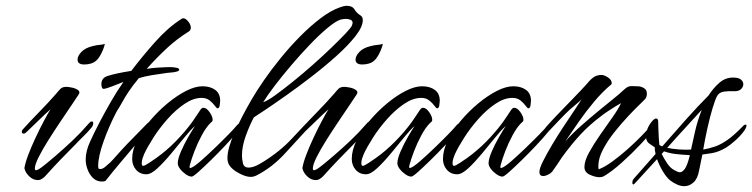

<svg xmlns="http://www.w3.org/2000/svg" viewBox="-20 -599 2590 661"><path d="M270 -377Q247 -377 247 -394Q247 -406 260 -420Q273 -434 298 -440Q313 -444 322.5 -444.5Q332 -445 341 -448Q337 -429 324.5 -407Q312 -385 292 -380Q282 -377 270 -377ZM110 21Q94 21 80.5 8Q67 -5 64 -20Q67 -39 77.5 -66.5Q88 -94 102 -124Q116 -154 130 -180.5Q144 -207 154 -223Q135 -206 113.5 -185Q92 -164 73 -146Q72 -145 68.5 -142Q65 -139 62 -139Q55 -139 55 -145Q55 -150 59 -154Q86 -184 115.5 -214Q145 -244 173 -276Q182 -287 188.5 -293.5Q195 -300 209 -300Q215 -300 227.5 -297.5Q240 -295 248.5 -289Q257 -283 251 -274Q244 -263 227 -238Q210 -213 188.5 -181Q167 -149 146.5 -116.5Q126 -84 113 -58Q100 -32 100 -19Q100 -13 104 -13Q110 -13 124.5 -24Q139 -35 153.5 -47.5Q168 -60 173 -64Q202 -89 230 -115.5Q258 -142 283 -171Q285 -173 288.5 -177Q292 -181 296 -181Q301 -181 301 -175Q301 -168 296 -161Q283 -145 267 -129.5Q251 -114 237 -99Q211 -73 186.5 -47.5Q162 -22 138 5Q133 11 125.5 16Q118 21 110 21Z M331 26Q313 26 300.5 14Q288 2 281.5 -15.5Q275 -33 275 -49Q275 -65 279 -80.5Q283 -96 290 -111Q303 -140 321.5 -175.5Q340 -211 361.5 -248.5Q383 -286 405 -317Q388 -310 365.5 -301.5Q343 -293 336 -293Q332 -294 330.5 -299Q329 -304 329 -309Q329 -330 349 -337Q380 -347 432 -355Q470 -405 514.5 -455Q559 -505 605 -534Q614 -540 625 -528.5Q636 -517 637 -505Q637 -494 629 -490Q589 -465 555 -433.5Q521 -402 485 -362Q505 -365 520 -366Q535 -367 539 -367Q542 -367 549 -367.5Q556 -368 564 -368Q576 -368 586.5 -366Q597 -364 597 -359Q597 -355 588.5 -352.5Q580 -350 570 -349.5Q560 -349 555 -348Q525 -344 501.5 -340Q478 -336 458 -330Q435 -302 422.5 -283Q410 -264 401.5 -248.5Q393 -233 381 -214Q355 -164 336.5 -112Q318 -60 318 -28Q318 -23 319 -20Q320 -17 325 -17Q331 -17 336.5 -20.5Q342 -24 346 -28Q360 -39 372.5 -53.5Q385 -68 397 -81Q419 -105 442 -128Q465 -151 487 -174Q489 -176 491 -177.5Q493 -179 495 -179Q502 -179 502 -171Q502 -168 498 -162Q486 -146 472 -130.5Q458 -115 445 -99Q419 -68 393.5 -38Q368 -8 343 24Q340 25 337 25.5Q334 26 331 26Z M640 9Q631 9 619.5 1Q608 -7 600 -17.5Q592 -28 592 -37Q592 -52 603 -77.5Q614 -103 628.5 -128Q643 -153 651 -165Q637 -153 615.5 -126.5Q594 -100 569.5 -70.5Q545 -41 522.5 -20Q500 1 484 1Q462 1 448.5 -14.5Q435 -30 435 -52Q435 -82 452 -116.5Q469 -151 496.5 -183.5Q524 -216 556.5 -243Q589 -270 620.5 -286Q652 -302 677 -302Q704 -302 721 -289.5Q738 -277 738 -252Q738 -248 736.5 -237Q735 -226 729 -226Q726 -226 719.5 -235Q713 -244 702 -253Q691 -262 674 -262Q646 -262 615.5 -241.5Q585 -221 557 -189.5Q529 -158 508 -125Q487 -92 476 -68Q473 -61 470.5 -53Q468 -45 468 -37Q468 -28 473 -28Q478 -28 494.5 -39Q511 -50 518 -55Q553 -80 584.5 -112Q616 -144 641 -178Q649 -189 656 -200Q663 -211 670 -221Q675 -228 680 -228Q691 -228 701.5 -213Q712 -198 712 -187Q712 -182 710.5 -181Q709 -180 704 -175Q689 -160 674.5 -133Q660 -106 649.5 -78.5Q639 -51 634 -32Q633 -29 632.5 -24.5Q632 -20 637 -21Q647 -24 669.5 -43.5Q692 -63 718.5 -88.5Q745 -114 766.5 -136Q788 -158 795 -167Q797 -169 799.5 -171.5Q802 -174 805 -174Q812 -174 812 -167Q812 -163 796 -143.5Q780 -124 756 -98.5Q732 -73 707 -48.5Q682 -24 663.5 -7.5Q645 9 640 9Z M843 10Q826 10 802 -3Q778 -16 769 -31Q763 -41 763 -55Q763 -87 786.5 -140.5Q810 -194 846 -256Q862 -284 887.5 -321Q913 -358 945 -397.5Q977 -437 1012.5 -473Q1048 -509 1083.5 -536Q1119 -563 1151 -574Q1164 -579 1174 -579Q1193 -579 1200.5 -566.5Q1208 -554 1221 -546Q1229 -541 1229 -530Q1229 -507 1204 -475Q1179 -443 1139 -407Q1099 -371 1053 -335.5Q1007 -300 964.5 -270Q922 -240 892 -220Q862 -200 854 -195Q839 -167 826 -131Q813 -95 813 -63Q813 -51 816.5 -36.5Q820 -22 836 -22Q851 -22 871 -33Q891 -44 910 -57.5Q929 -71 940 -80Q966 -101 986 -123Q1006 -145 1033 -173Q1035 -175 1037 -176.5Q1039 -178 1042 -178Q1048 -178 1048 -171Q1048 -165 1043 -160Q1003 -116 959.5 -69Q916 -22 863 5Q853 10 843 10ZM886 -247Q901 -252 928 -271.5Q955 -291 988.5 -318Q1022 -345 1056.5 -375.5Q1091 -406 1120.5 -434.5Q1150 -463 1169.5 -483.5Q1189 -504 1192 -512Q1194 -518 1194 -520Q1194 -528 1186.5 -531Q1179 -534 1170 -534Q1165 -534 1160 -533Q1155 -532 1151 -531Q1134 -525 1106 -501.5Q1078 -478 1046 -444.5Q1014 -411 982.5 -374Q951 -337 925.5 -303.5Q900 -270 886 -247Z M1227 -377Q1204 -377 1204 -394Q1204 -406 1217 -420Q1230 -434 1255 -440Q1270 -444 1279.5 -444.5Q1289 -445 1298 -448Q1294 -429 1281.5 -407Q1269 -385 1249 -380Q1239 -377 1227 -377ZM1067 21Q1051 21 1037.5 8Q1024 -5 1021 -20Q1024 -39 1034.5 -66.5Q1045 -94 1059 -124Q1073 -154 1087 -180.5Q1101 -207 1111 -223Q1092 -206 1070.5 -185Q1049 -164 1030 -146Q1029 -145 1025.5 -142Q1022 -139 1019 -139Q1012 -139 1012 -145Q1012 -150 1016 -154Q1043 -184 1072.5 -214Q1102 -244 1130 -276Q1139 -287 1145.5 -293.5Q1152 -300 1166 -300Q1172 -300 1184.5 -297.5Q1197 -295 1205.5 -289Q1214 -283 1208 -274Q1201 -263 1184 -238Q1167 -213 1145.5 -181Q1124 -149 1103.5 -116.5Q1083 -84 1070 -58Q1057 -32 1057 -19Q1057 -13 1061 -13Q1067 -13 1081.5 -24Q1096 -35 1110.5 -47.5Q1125 -60 1130 -64Q1159 -89 1187 -115.5Q1215 -142 1240 -171Q1242 -173 1245.5 -177Q1249 -181 1253 -181Q1258 -181 1258 -175Q1258 -168 1253 -161Q1240 -145 1224 -129.5Q1208 -114 1194 -99Q1168 -73 1143.5 -47.5Q1119 -22 1095 5Q1090 11 1082.5 16Q1075 21 1067 21Z M1396 9Q1387 9 1375.5 1Q1364 -7 1356 -17.5Q1348 -28 1348 -37Q1348 -52 1359 -77.5Q1370 -103 1384.5 -128Q1399 -153 1407 -165Q1393 -153 1371.5 -126.5Q1350 -100 1325.5 -70.5Q1301 -41 1278.5 -20Q1256 1 1240 1Q1218 1 1204.5 -14.5Q1191 -30 1191 -52Q1191 -82 1208 -116.5Q1225 -151 1252.5 -183.5Q1280 -216 1312.5 -243Q1345 -270 1376.5 -286Q1408 -302 1433 -302Q1460 -302 1477 -289.5Q1494 -277 1494 -252Q1494 -248 1492.5 -237Q1491 -226 1485 -226Q1482 -226 1475.5 -235Q1469 -244 1458 -253Q1447 -262 1430 -262Q1402 -262 1371.5 -241.5Q1341 -221 1313 -189.5Q1285 -158 1264 -125Q1243 -92 1232 -68Q1229 -61 1226.5 -53Q1224 -45 1224 -37Q1224 -28 1229 -28Q1234 -28 1250.5 -39Q1267 -50 1274 -55Q1309 -80 1340.5 -112Q1372 -144 1397 -178Q1405 -189 1412 -200Q1419 -211 1426 -221Q1431 -228 1436 -228Q1447 -228 1457.5 -213Q1468 -198 1468 -187Q1468 -182 1466.5 -181Q1465 -180 1460 -175Q1445 -160 1430.5 -133Q1416 -106 1405.5 -78.5Q1395 -51 1390 -32Q1389 -29 1388.5 -24.5Q1388 -20 1393 -21Q1403 -24 1425.5 -43.5Q1448 -63 1474.5 -88.5Q1501 -114 1522.5 -136Q1544 -158 1551 -167Q1553 -169 1555.5 -171.5Q1558 -174 1561 -174Q1568 -174 1568 -167Q1568 -163 1552 -143.5Q1536 -124 1512 -98.5Q1488 -73 1463 -48.5Q1438 -24 1419.5 -7.5Q1401 9 1396 9Z M1710 9Q1701 9 1689.5 1Q1678 -7 1670 -17.5Q1662 -28 1662 -37Q1662 -52 1673 -77.5Q1684 -103 1698.5 -128Q1713 -153 1721 -165Q1707 -153 1685.5 -126.5Q1664 -100 1639.5 -70.5Q1615 -41 1592.5 -20Q1570 1 1554 1Q1532 1 1518.5 -14.5Q1505 -30 1505 -52Q1505 -82 1522 -116.5Q1539 -151 1566.5 -183.5Q1594 -216 1626.5 -243Q1659 -270 1690.5 -286Q1722 -302 1747 -302Q1774 -302 1791 -289.5Q1808 -277 1808 -252Q1808 -248 1806.5 -237Q1805 -226 1799 -226Q1796 -226 1789.5 -235Q1783 -244 1772 -253Q1761 -262 1744 -262Q1716 -262 1685.5 -241.5Q1655 -221 1627 -189.5Q1599 -158 1578 -125Q1557 -92 1546 -68Q1543 -61 1540.5 -53Q1538 -45 1538 -37Q1538 -28 1543 -28Q1548 -28 1564.5 -39Q1581 -50 1588 -55Q1623 -80 1654.5 -112Q1686 -144 1711 -178Q1719 -189 1726 -200Q1733 -211 1740 -221Q1745 -228 1750 -228Q1761 -228 1771.5 -213Q1782 -198 1782 -187Q1782 -182 1780.5 -181Q1779 -180 1774 -175Q1759 -160 1744.5 -133Q1730 -106 1719.5 -78.5Q1709 -51 1704 -32Q1703 -29 1702.5 -24.5Q1702 -20 1707 -21Q1717 -24 1739.5 -43.5Q1762 -63 1788.5 -88.5Q1815 -114 1836.5 -136Q1858 -158 1865 -167Q1867 -169 1869.5 -171.5Q1872 -174 1875 -174Q1882 -174 1882 -167Q1882 -163 1866 -143.5Q1850 -124 1826 -98.5Q1802 -73 1777 -48.5Q1752 -24 1733.5 -7.5Q1715 9 1710 9Z M2044 11Q2029 11 2010.5 2.5Q1992 -6 1992 -24Q1992 -45 2008 -74Q2024 -103 2046 -134.5Q2068 -166 2088.5 -195Q2109 -224 2118 -244Q2112 -241 2098.5 -232.5Q2085 -224 2072 -215.5Q2059 -207 2053 -202Q2010 -170 1978.5 -136Q1947 -102 1915 -58Q1907 -46 1898.5 -33Q1890 -20 1881 -8Q1877 -3 1867.5 2Q1858 7 1850 7Q1837 7 1837 -7Q1837 -19 1849.5 -44Q1862 -69 1881 -101Q1900 -133 1921 -164.5Q1942 -196 1959 -221.5Q1976 -247 1983 -258Q1981 -255 1972 -247.5Q1963 -240 1954.5 -232.5Q1946 -225 1942 -222Q1923 -204 1905 -185Q1887 -166 1869 -147Q1867 -145 1861.5 -141Q1856 -137 1852 -137Q1847 -137 1847 -142Q1847 -147 1861 -163Q1875 -179 1896 -201Q1917 -223 1939.5 -246Q1962 -269 1979 -287Q1996 -305 2002 -312Q2012 -325 2023.5 -333Q2035 -341 2051 -341Q2060 -341 2073 -332.5Q2086 -324 2086 -313Q2086 -309 2084 -308Q2054 -283 2025.5 -249Q1997 -215 1972 -179Q1947 -143 1926 -112Q1950 -139 1980 -165.5Q2010 -192 2038 -215L2109 -273Q2116 -279 2123.5 -286Q2131 -293 2138 -298Q2146 -303 2155.5 -302.5Q2165 -302 2175 -302Q2186 -302 2196.5 -296Q2207 -290 2207 -277Q2207 -264 2200.5 -257.5Q2194 -251 2186 -243Q2169 -227 2144.5 -201Q2120 -175 2096 -145Q2072 -115 2056 -84.5Q2040 -54 2040 -28Q2040 -25 2040 -22Q2040 -19 2041 -16Q2062 -24 2087.5 -42.5Q2113 -61 2139 -84Q2165 -107 2187.5 -130Q2210 -153 2225 -171Q2227 -173 2229.5 -176Q2232 -179 2236 -179Q2241 -179 2241 -172Q2241 -168 2238 -163Q2219 -138 2187 -104Q2155 -70 2121 -39.5Q2087 -9 2060 7Q2053 11 2044 11Z M2336 42Q2324 42 2311.5 36.5Q2299 31 2287 22Q2274 11 2262 -9Q2250 -29 2242 -51L2165 33Q2162 36 2161 36Q2157 36 2157 30Q2157 21 2163 15L2237 -69Q2234 -81 2234 -92Q2227 -97 2215.5 -104.5Q2204 -112 2204 -130Q2204 -151 2217 -171Q2230 -191 2239 -191Q2246 -191 2246 -179Q2246 -175 2246.5 -158Q2247 -141 2248 -123.5Q2249 -106 2250 -100Q2256 -96 2260 -95Q2299 -140 2342 -188Q2385 -236 2419 -270Q2436 -296 2456.5 -314Q2477 -332 2504 -332Q2523 -332 2531 -325Q2539 -318 2539 -309Q2539 -300 2531.5 -292.5Q2524 -285 2510 -285Q2488 -286 2472 -283.5Q2456 -281 2449 -269Q2442 -256 2433 -226Q2424 -196 2415.5 -158Q2407 -120 2401 -84Q2422 -88 2441.5 -94.5Q2461 -101 2484 -117Q2507 -133 2537 -164Q2542 -170 2547 -170Q2550 -170 2550 -166Q2550 -164 2548 -159Q2546 -154 2540 -146Q2528 -130 2510.5 -114.5Q2493 -99 2480 -91Q2453 -75 2429 -71.5Q2405 -68 2398 -67Q2394 -46 2391 -32.5Q2388 -19 2387 -13Q2382 16 2367.5 29Q2353 42 2336 42ZM2359 -84Q2364 -107 2372.5 -145Q2381 -183 2396 -221Q2370 -192 2338.5 -158Q2307 -124 2277 -90Q2296 -86 2318 -84.5Q2340 -83 2359 -84ZM2321 -6Q2329 -6 2337.5 -17.5Q2346 -29 2354 -61Q2354 -64 2355 -65Q2331 -66 2308.5 -68.5Q2286 -71 2266 -78L2258 -69Q2266 -53 2277 -36.5Q2288 -20 2302 -13Q2307 -10 2312 -8Q2317 -6 2321 -6Z"/></svg>

Font: Hurricane
Style: Regular
Weight: 400
Designer: Robert E. Leuschke
Foundry: Robert E. Leuschke
Version: Version 1.010; ttfautohint (v1.8.3)